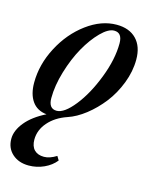

<svg xmlns="http://www.w3.org/2000/svg" viewBox="-104 -494 634 797"><g transform="rotate(15 212.5 -95.5)"><path d="M95.7 234.4Q52.7 234.4 25.4 210Q-2 185.5 -2 145.5Q-2 109.9 27.6 73.7Q57.1 37.6 112.8 9.8Q71.3 5.4 50.3 -24.7Q29.3 -54.7 29.3 -104Q29.3 -182.1 68.6 -257.1Q107.9 -332 170.7 -378.4Q233.4 -424.8 298.8 -424.8Q353 -424.8 383.5 -393.6Q414.1 -362.3 414.1 -305.7Q414.1 -254.9 394.3 -203.6Q374.5 -152.3 343.5 -112.5Q312.5 -72.8 274.7 -43.2Q236.8 -13.7 199.7 -1.5Q149.9 15.6 120.6 49.3Q91.3 83 91.3 124Q91.3 152.8 106.2 168Q121.1 183.1 147.9 183.1Q172.4 183.1 201.2 165L211.4 182.1Q192.4 206.1 161.4 220.2Q130.4 234.4 95.7 234.4ZM149.4 -15.1Q181.6 -15.1 224.4 -68.8Q267.1 -122.6 298.3 -203.6Q329.6 -284.7 329.6 -353Q329.6 -398.4 294.9 -398.4Q270 -398.4 238 -366.2Q206.1 -334 179 -285.9Q151.9 -237.8 133.3 -176Q114.7 -114.3 114.7 -60.5Q114.7 -15.1 149.4 -15.1Z"/></g></svg>

Font: Elstob 18pt Medium
Style: Italic
Weight: 500
Italic angle: -20°
Designer: Peter S. Baker
Version: Version 1.015